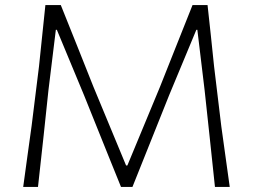

<svg xmlns="http://www.w3.org/2000/svg" viewBox="-20 -733 992 753"><path d="M71 0Q79.5 -61 87 -116.8Q94.5 -172.5 104 -239.5L133 -473Q139.5 -535.5 145.5 -593.2Q151.5 -651 158 -713H218.5Q252 -629.5 283.8 -550Q315.5 -470.5 346.5 -392.5L474.5 -84H479.5L607.5 -392.5Q638.5 -470 670 -549.8Q701.5 -629.5 735 -713H794Q800.5 -652.5 806.8 -595.2Q813 -538 819.5 -473.5L848 -237Q857 -172.5 864.8 -116.2Q872.5 -60 881 0H823Q812 -104.5 801.8 -200Q791.5 -295.5 782.5 -379L754 -616H750L643.5 -360Q606 -266 568.8 -173.2Q531.5 -80.5 499.5 0H454.5Q434 -50.5 409.8 -110.5Q385.5 -170.5 360 -234.2Q334.5 -298 310 -358.5L203 -616H199L170 -379Q161.5 -296.5 151.2 -201.8Q141 -107 129 0Z"/></svg>

Font: Commissioner Loud ExtraLight
Style: Regular
Weight: 200
Designer: Kostas Bartsokas
Foundry: Kostas Bartsokas
Version: Version 1.000; ttfautohint (v1.8.3)